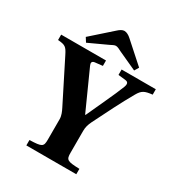

<svg xmlns="http://www.w3.org/2000/svg" viewBox="-221 -1038 1085 1172"><g transform="rotate(30 321.5 -452.5)"><path d="M125 -755 144 -725 274 -785C288 -792 302 -800 312 -800C324 -800 339 -792 352 -785L483 -725L501 -755L359 -882C345 -895 327 -905 312 -905C298 -905 283 -896 267 -881ZM-12 -654C40 -650 49 -643 72 -597L217 -309C227 -289 238 -265 238 -240V-97C238 -46 230 -41 142 -38V0H494V-38C406 -41 398 -46 398 -97V-250C398 -278 405 -298 416 -321C463 -416 514 -518 561 -600C584 -640 601 -648 655 -654V-692H414V-654L466 -648C485 -646 491 -634 481 -608C455 -540 402 -432 362 -342H359L236 -615C229 -631 228 -645 250 -648L304 -654V-692H-12Z"/></g></svg>

Font: Heuristica
Style: Bold
Weight: 700
Version: Version 1.0.1